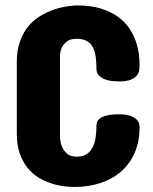

<svg xmlns="http://www.w3.org/2000/svg" viewBox="-20 -708 582 730"><path d="M271.5 -687.5Q325.2 -687.5 364 -675.3Q402.8 -663.1 429.4 -643.6Q456.1 -624 472.2 -599.4Q488.3 -574.7 496.8 -549.3Q505.4 -523.9 508.1 -500.5Q510.7 -477.1 510.7 -460Q510.7 -452.6 509.5 -442.1Q508.3 -431.6 501 -421.9Q493.7 -412.1 477.8 -405.3Q461.9 -398.4 432.6 -398.4Q422.9 -398.4 408.2 -399.7Q393.6 -400.9 379.9 -406Q366.2 -411.1 356.4 -420.7Q346.7 -430.2 346.7 -447.3Q346.7 -473.6 343.5 -494.6Q340.3 -515.6 332 -530.3Q323.7 -544.9 309.1 -552.7Q294.4 -560.5 271.5 -560.5Q247.6 -560.5 234.6 -550.5Q221.7 -540.5 215.8 -528.8Q209 -514.6 208 -497.1V-187.5Q209 -166 215.8 -149.9Q221.7 -135.7 234.6 -124Q247.6 -112.3 271.5 -112.3Q294.4 -112.3 309.1 -121.8Q323.7 -131.3 332 -147.5Q340.3 -163.6 343.5 -184.6Q346.7 -205.6 346.7 -228.5Q346.7 -235.8 349.1 -243.7Q351.6 -251.5 360.4 -258.1Q369.1 -264.6 386.2 -269Q403.3 -273.4 432.6 -273.4Q461.9 -273.4 477.8 -266.8Q493.7 -260.3 501 -251.7Q508.3 -243.2 509.5 -235.1Q510.7 -227.1 510.7 -224.6Q510.7 -170.9 492.7 -128.7Q474.6 -86.4 441.7 -57.1Q408.7 -27.8 363 -12.5Q317.4 2.9 262.7 2.9Q253.9 2.9 234.1 1.5Q214.4 0 189.9 -6.3Q165.5 -12.7 139.6 -25.4Q113.8 -38.1 92.5 -60.8Q71.3 -83.5 57.6 -117.4Q43.9 -151.4 43.9 -200.2V-472.7Q43.9 -512.7 53.7 -543.5Q63.5 -574.2 79.3 -596.9Q95.2 -619.6 115.7 -635Q136.2 -650.4 157.7 -660.6Q207.5 -684.1 271.5 -687.5Z"/></svg>

Font: Concert One
Style: Regular
Weight: 400
Version: Version 1.003